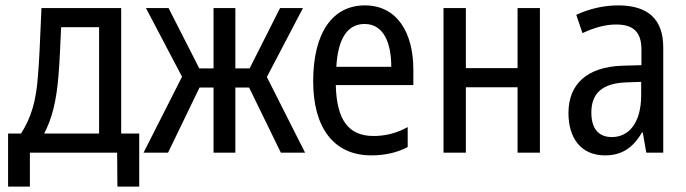

<svg xmlns="http://www.w3.org/2000/svg" viewBox="-20 -567 2549 713"><path d="M10 126H91V0H415L416 126H497V-71H430V-537H134C128 -400 126 -346 121 -286C114 -189 95 -129 58 -71H10ZM144 -71C172 -125 189 -187 197 -284C202 -342 204 -406 207 -466H348V-71Z M513 0H604L721 -242H773V0H854V-242H905L1023 0H1113L971 -281L1105 -537H1020L907 -313H854V-537H773V-313H720L606 -537H522L656 -282Z M1359 10C1408 10 1455 0 1494 -21V-95C1450 -71 1409 -62 1367 -62C1274 -62 1230 -122 1227 -251H1515V-308C1515 -447 1454 -547 1335 -547C1216 -547 1143 -447 1143 -265C1143 -96 1217 10 1359 10ZM1229 -319C1235 -425 1271 -478 1334 -478C1405 -478 1433 -407 1433 -319Z M1627 0H1710V-243H1902V0H1985V-537H1902V-314H1710V-537H1627Z M2227 10C2288 10 2330 -17 2364 -75H2367L2380 0H2443V-391C2443 -495 2387 -547 2276 -547C2223 -547 2170 -535 2120 -512L2143 -444C2188 -465 2229 -476 2268 -476C2332 -476 2362 -448 2362 -383V-325L2290 -323C2160 -318 2091 -255 2091 -147C2091 -57 2135 10 2227 10ZM2252 -58C2204 -58 2176 -88 2176 -149C2176 -220 2216 -257 2303 -261L2361 -263V-213C2361 -113 2317 -58 2252 -58Z"/></svg>

Font: Noto Sans Condensed
Style: Regular
Weight: 400
Width: 3
Designer: Monotype Design Team
Foundry: Monotype Imaging Inc.
Version: Version 2.013